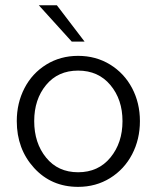

<svg xmlns="http://www.w3.org/2000/svg" viewBox="-20 -710 602 737"><path d="M255.4 -550.3 128.9 -689.9H198.2L304.7 -550.3ZM279.8 7.3Q177.2 7.3 110.8 -65.4Q44.4 -138.2 44.4 -245.1Q44.4 -314.5 74 -371.6Q103.5 -428.7 157.7 -462.2Q211.9 -495.6 279.8 -495.6Q348.1 -495.6 402.6 -462.2Q457 -428.7 487.1 -371.6Q517.1 -314.5 517.1 -245.1Q517.1 -175.3 487.1 -117.7Q457 -60.1 402.6 -26.4Q348.1 7.3 279.8 7.3ZM279.8 -48.8Q357.4 -48.8 403.8 -105.2Q450.2 -161.6 450.2 -245.1Q450.2 -328.1 403.8 -383.5Q357.4 -439 279.8 -439Q202.6 -439 157 -383.8Q111.3 -328.6 111.3 -245.1Q111.3 -161.1 157 -105Q202.6 -48.8 279.8 -48.8Z"/></svg>

Font: HK Grotesk Legacy
Style: Regular
Weight: 400
Designer: Alfredo Marco Pradil
Foundry: Hanken Design Co.
Version: Version 2.022;PS 002.022;hotconv 1.0.88;makeotf.lib2.5.64775